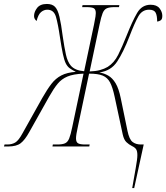

<svg xmlns="http://www.w3.org/2000/svg" viewBox="-73 -740 840 970"><path d="M595 210Q604 157 612.5 110Q621 63 621 44Q621 24 615 14.5Q609 5 594 -2Q578 -10 565.5 -22Q553 -34 547 -61L506 -252Q496 -299 483 -323.5Q470 -348 446 -358Q422 -368 377 -368L320 -98Q311 -58 311 -41Q311 -22 321.5 -16Q332 -10 357 -10H380L378 0H192L194 -10H217Q242 -10 255.5 -16Q269 -22 276.5 -40.5Q284 -59 292 -98L349 -368Q298 -366 268 -353.5Q238 -341 218 -316.5Q198 -292 176 -253L75 -73Q53 -33 31.5 -16.5Q10 0 -31 0H-53L-50 -10H-36Q-13 -10 4 -20Q21 -30 41 -67L140 -244Q165 -288 186.5 -316Q208 -344 237 -359Q266 -374 310 -377Q292 -386 279.5 -395Q267 -404 259 -420.5Q251 -437 244.5 -468Q238 -499 230 -551Q220 -620 209.5 -655.5Q199 -691 166 -691Q149 -691 134.5 -679Q120 -667 112 -634Q99 -644 99 -659Q99 -680 114.5 -700Q130 -720 164 -720Q191 -720 205 -705.5Q219 -691 227.5 -655Q236 -619 244 -556Q252 -501 260 -464.5Q268 -428 285 -408Q306 -384 352 -380L402 -616Q408 -645 409.5 -657Q411 -669 411 -674Q411 -693 400.5 -698.5Q390 -704 365 -704H342L344 -714H530L528 -704H505Q480 -704 466.5 -698Q453 -692 445.5 -673.5Q438 -655 430 -616L380 -379Q410 -380 432 -386Q454 -392 471 -402Q504 -423 524 -463Q544 -503 567 -561Q596 -634 620 -675Q644 -716 688 -716Q719 -716 733 -698Q747 -680 747 -660Q747 -643 739 -637.5Q731 -632 721 -631Q721 -662 713 -676.5Q705 -691 680 -691Q645 -691 626 -657.5Q607 -624 581 -556Q550 -476 519 -429Q488 -382 429 -374Q453 -370 474 -358Q495 -346 511 -319.5Q527 -293 537 -244L571 -79Q580 -36 596.5 -23Q613 -10 639 -10H653L605 210Z"/></svg>

Font: Noto Serif Display ExtraCondensed Thin
Style: Italic
Weight: 100
Width: 2
Italic angle: -12°
Designer: Monotype Design Team
Foundry: Monotype Imaging Inc.
Version: Version 2.009